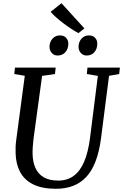

<svg xmlns="http://www.w3.org/2000/svg" viewBox="-20 -1163 765 1193"><path d="M657.5 -692 608 -306Q597 -221 573.8 -160.5Q550.5 -100 515 -62.5Q479.5 -25 432.5 -7.5Q385.5 10 328 10Q241 10 186 -17.5Q131 -45 104.8 -94.8Q78.5 -144.5 77 -211Q76.5 -229.5 77 -249.5Q77.5 -269.5 80.5 -290.5L134 -692L69 -703L73 -743H326L321.5 -703L241.5 -691.5L188 -298.5Q185 -272 183.5 -248.8Q182 -225.5 182.5 -205.5Q183.5 -157 200 -119.8Q216.5 -82.5 251.2 -61.8Q286 -41 342.5 -41Q397.5 -41 437.5 -70Q477.5 -99 502.8 -158Q528 -217 539.5 -307L588 -691.5L519.5 -703L523.5 -743H725L720.5 -703ZM337.5 -818Q316 -818 301.8 -833.8Q287.5 -849.5 287.5 -873.5Q288.5 -903.5 306.8 -923.2Q325 -943 351.5 -943Q377.5 -943 391.2 -927.8Q405 -912.5 404.5 -890Q404 -858.5 385.8 -838.2Q367.5 -818 337.5 -818ZM518 -818Q496.5 -818 482.2 -833.8Q468 -849.5 468 -873.5Q469 -903.5 486.8 -923.2Q504.5 -943 532 -943Q557.5 -943 571.2 -927.8Q585 -912.5 584.5 -890Q584 -858.5 566 -838.2Q548 -818 518 -818ZM467.5 -957Q449 -967 424.5 -982.8Q400 -998.5 375 -1017.5Q350 -1036.5 328.8 -1055.2Q307.5 -1074 294.5 -1089.5L362 -1143L504.5 -986.5Z"/></svg>

Font: Merriweather 36pt
Style: Italic
Weight: 400
Italic angle: -7.8°
Version: Version 2.101